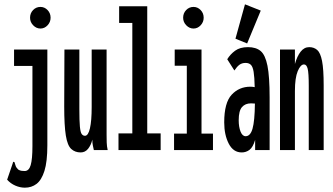

<svg xmlns="http://www.w3.org/2000/svg" viewBox="-20 -694 1540 888"><path d="M95 174Q73 174 51 164.5Q29 155 13 137L38 64L41 54L47 56Q50 64 52 72Q54 80 64 90Q72 95 79.5 96Q87 97 94 97Q114 97 122 69.5Q130 42 130 -18V-389H45V-465H199V-22Q199 54 185.5 96.5Q172 139 149 156.5Q126 174 95 174ZM167 -562Q148 -562 133.5 -577Q119 -592 119 -612Q119 -633 133 -647.5Q147 -662 167 -662Q186 -662 200 -647.5Q214 -633 214 -612Q214 -592 200 -577Q186 -562 167 -562Z M353 11Q327 11 309.5 -5Q292 -21 284.5 -67Q277 -113 277 -202L278 -465H347V-190Q347 -135 349.5 -108.5Q352 -82 358 -74Q364 -66 373 -66Q388 -66 396 -100.5Q404 -135 404 -199V-465H473V-71Q473 -53 473.5 -35.5Q474 -18 478 0H414Q412 -11 409.5 -21Q407 -31 407 -48Q401 -23 387.5 -6Q374 11 353 11Z M528 0V-77H592V-588H531V-665H661V-77H723V0Z M785 0V-76H844V-390H788V-465H912V-76H965V0ZM875 -562Q856 -562 841.5 -577Q827 -592 827 -612Q827 -633 841 -647.5Q855 -662 875 -662Q894 -662 908 -647.5Q922 -633 922 -612Q922 -592 908 -577Q894 -562 875 -562Z M1098 11Q1059 11 1038 -29.5Q1017 -70 1017 -128Q1017 -219 1051.5 -256Q1086 -293 1138 -293Q1147 -293 1158 -291Q1157 -338 1153 -362Q1149 -386 1140 -394.5Q1131 -403 1116 -403Q1099 -403 1087.5 -394.5Q1076 -386 1064 -368L1031 -420Q1045 -443 1067.5 -459.5Q1090 -476 1127 -476Q1164 -476 1185.5 -458Q1207 -440 1217 -390Q1227 -340 1227 -243V0H1160V-47Q1150 -13 1134 -1Q1118 11 1098 11ZM1084 -138Q1084 -107 1092.5 -85.5Q1101 -64 1116 -64Q1138 -64 1148 -99Q1158 -134 1159 -215Q1151 -216 1141 -216Q1114 -216 1099 -198.5Q1084 -181 1084 -138ZM1123 -493 1069 -515 1113 -674 1186 -645Z M1275 0V-465H1344V-398Q1354 -434 1370.5 -455Q1387 -476 1410 -476Q1432 -476 1447 -463Q1462 -450 1469.5 -412Q1477 -374 1477 -299V0H1408V-297Q1408 -356 1403 -376Q1398 -396 1386 -396Q1370 -396 1357 -365Q1344 -334 1344 -273V0Z"/></svg>

Font: Inconsolata UltraCondensed Bold
Style: Regular
Weight: 700
Width: 1
Monospace: yes
Designer: Raph Levien, Cyreal, Brenton Simpson
Foundry: Raph Levien, Cyreal, Google
Version: Version 3.001; ttfautohint (v1.8.2.53-6de2)